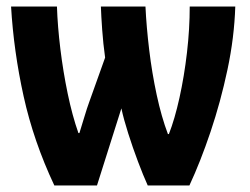

<svg xmlns="http://www.w3.org/2000/svg" viewBox="-20 -570 769 590"><path d="M703 -550Q700 -455 679 -356Q658 -257 627 -165Q596 -73 562 0H434Q420 -31 404 -73.5Q388 -116 374 -160Q360 -204 353 -237L278 0H147Q83 -136 52.5 -274.5Q22 -413 14 -550H155Q157 -489 165.5 -419.5Q174 -350 188 -282.5Q202 -215 221 -161H224Q230 -180 239 -210Q248 -240 254 -256L303 -393Q297 -436 294 -478.5Q291 -521 290 -550H427Q430 -487 438.5 -416.5Q447 -346 461.5 -278.5Q476 -211 496 -158H499Q517 -204 531.5 -269.5Q546 -335 554.5 -408Q563 -481 563 -550Z"/></svg>

Font: Noto Sans ExtraCondensed ExtraBold
Style: Regular
Weight: 800
Width: 2
Designer: Monotype Design Team
Foundry: Monotype Imaging Inc.
Version: Version 2.013; ttfautohint (v1.8.4.7-5d5b)